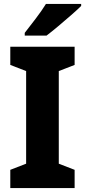

<svg xmlns="http://www.w3.org/2000/svg" viewBox="-20 -950 430 970"><path d="M357 0H32V-92L112 -123V-591L32 -622V-714H357V-622L277 -591V-123L357 -92ZM390 -920Q372 -902 340 -874Q308 -846 274 -817.5Q240 -789 215 -770H105V-784Q130 -816 160.5 -856Q191 -896 212 -930H390Z"/></svg>

Font: Noto Sans Khmer UI SemiCondensed ExtraBold
Style: Regular
Weight: 800
Width: 4
Designer: Danh Hong and the Monotype Design Team
Foundry: Monotype Imaging Inc.
Version: Version 2.002; ttfautohint (v1.8.4.7-5d5b)